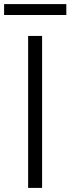

<svg xmlns="http://www.w3.org/2000/svg" viewBox="-44 -915 343 935"><path d="M93 -740H161V0H93ZM-24 -895H279V-842H-24Z"/></svg>

Font: Plata Sans Light
Style: Regular
Weight: 300
Designer: Pablo Impallari, Andres Torresi, & Cristiano Sobral
Foundry: Pablo Impallari, Andres Torresi, & Cristiano Sobral
Version: Version 1.00;December 28, 2019;FontCreator 12.0.0.2547 64-bi